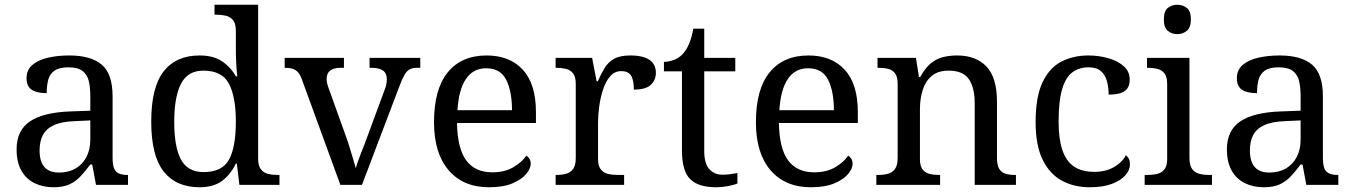

<svg xmlns="http://www.w3.org/2000/svg" viewBox="-20 -780 5709 810"><path d="M205 10Q161 10 125.5 -7.5Q90 -25 70 -60.5Q50 -96 50 -150Q50 -230 106.5 -268Q163 -306 278 -310L361 -313V-373Q361 -409 355 -436.5Q349 -464 329 -480Q309 -496 268 -496Q230 -496 210 -482Q190 -468 183.5 -443.5Q177 -419 177 -387Q135 -387 113.5 -401.5Q92 -416 92 -450Q92 -485 116.5 -506Q141 -527 182 -536.5Q223 -546 272 -546Q364 -546 409.5 -507Q455 -468 455 -373V-114Q455 -86 461 -70.5Q467 -55 481 -48.5Q495 -42 517 -42H520V0H385L369 -86H361Q340 -58 320 -36.5Q300 -15 273.5 -2.5Q247 10 205 10ZM228 -52Q269 -52 298.5 -69Q328 -86 344.5 -117.5Q361 -149 361 -191V-272L297 -269Q240 -267 207.5 -252Q175 -237 161 -210.5Q147 -184 147 -145Q147 -114 156 -93.5Q165 -73 183 -62.5Q201 -52 228 -52Z M822 10Q723 10 670.5 -56.5Q618 -123 618 -267Q618 -412 670.5 -479Q723 -546 822 -546Q880 -546 916.5 -521.5Q953 -497 975 -458H981Q978 -483 976.5 -513.5Q975 -544 975 -568V-650Q975 -680 963.5 -694.5Q952 -709 933.5 -713.5Q915 -718 893 -718H885V-760H1069V-110Q1069 -81 1080.5 -66Q1092 -51 1110.5 -46.5Q1129 -42 1151 -42H1159V0H990L979 -90H975Q953 -44 917 -17Q881 10 822 10ZM839 -54Q917 -54 946 -106.5Q975 -159 975 -267Q975 -371 946 -426.5Q917 -482 838 -482Q772 -482 743.5 -426.5Q715 -371 715 -266Q715 -160 743.5 -107Q772 -54 839 -54Z M1255 -441Q1248 -462 1238.5 -473.5Q1229 -485 1215.5 -489.5Q1202 -494 1181 -494V-536H1431V-494H1418Q1388 -494 1373 -482.5Q1358 -471 1358 -446Q1358 -438 1360 -429Q1362 -420 1366 -409L1434 -220Q1443 -196 1452 -167.5Q1461 -139 1468.5 -113.5Q1476 -88 1481 -70Q1486 -91 1502 -131Q1518 -171 1531 -207L1603 -402Q1608 -414 1610 -425.5Q1612 -437 1612 -445Q1612 -471 1595.5 -482.5Q1579 -494 1546 -494H1539V-536H1753V-494H1741Q1722 -494 1709.5 -488Q1697 -482 1687 -465Q1677 -448 1665 -416L1507 0H1416Z M2043 10Q1934 10 1872.5 -62Q1811 -134 1811 -264Q1811 -404 1869 -475Q1927 -546 2033 -546Q2130 -546 2185.5 -486Q2241 -426 2241 -307V-261H1908Q1910 -152 1947.5 -102.5Q1985 -53 2057 -53Q2109 -53 2145.5 -74.5Q2182 -96 2200 -123Q2207 -120 2213 -111Q2219 -102 2219 -89Q2219 -69 2200 -46Q2181 -23 2142 -6.5Q2103 10 2043 10ZM2140 -315Q2140 -395 2115.5 -443.5Q2091 -492 2031 -492Q1976 -492 1945.5 -446.5Q1915 -401 1910 -315Z M2324 0V-42H2327Q2350 -42 2368.5 -47Q2387 -52 2398 -67.5Q2409 -83 2409 -114V-426Q2409 -456 2397.5 -470.5Q2386 -485 2367.5 -489.5Q2349 -494 2327 -494H2324V-536H2478L2497 -437H2502Q2515 -467 2530 -492Q2545 -517 2570 -531.5Q2595 -546 2639 -546Q2694 -546 2720.5 -527Q2747 -508 2747 -473Q2747 -442 2725.5 -422Q2704 -402 2654 -402Q2654 -443 2642 -461.5Q2630 -480 2601 -480Q2573 -480 2554 -458Q2535 -436 2524 -402Q2513 -368 2508 -331.5Q2503 -295 2503 -266V-109Q2503 -80 2514.5 -65.5Q2526 -51 2544.5 -46.5Q2563 -42 2585 -42H2613V0Z M3002 10Q2926 10 2891.5 -24.5Q2857 -59 2857 -145V-479H2781V-519Q2799 -519 2821 -526.5Q2843 -534 2859 -551Q2876 -569 2887 -595Q2898 -621 2905 -659H2951V-536H3082V-479H2951V-142Q2951 -91 2972 -67Q2993 -43 3027 -43Q3045 -43 3060 -45Q3075 -47 3091 -50V-6Q3078 0 3052 5Q3026 10 3002 10Z M3401 10Q3292 10 3230.5 -62Q3169 -134 3169 -264Q3169 -404 3227 -475Q3285 -546 3391 -546Q3488 -546 3543.5 -486Q3599 -426 3599 -307V-261H3266Q3268 -152 3305.5 -102.5Q3343 -53 3415 -53Q3467 -53 3503.5 -74.5Q3540 -96 3558 -123Q3565 -120 3571 -111Q3577 -102 3577 -89Q3577 -69 3558 -46Q3539 -23 3500 -6.5Q3461 10 3401 10ZM3498 -315Q3498 -395 3473.5 -443.5Q3449 -492 3389 -492Q3334 -492 3303.5 -446.5Q3273 -401 3268 -315Z M3677 0V-42H3685Q3708 -42 3726.5 -47Q3745 -52 3756 -67.5Q3767 -83 3767 -114V-426Q3767 -456 3756 -470.5Q3745 -485 3727 -489.5Q3709 -494 3687 -494H3682V-536H3844L3857 -455H3862Q3883 -493 3906.5 -512.5Q3930 -532 3958 -539Q3986 -546 4018 -546Q4097 -546 4141.5 -499.5Q4186 -453 4186 -350V-114Q4186 -83 4195.5 -67.5Q4205 -52 4222 -47Q4239 -42 4261 -42H4266V0H4092V-345Q4092 -410 4067.5 -446Q4043 -482 3982 -482Q3937 -482 3910.5 -459.5Q3884 -437 3872.5 -400Q3861 -363 3861 -320V-109Q3861 -80 3872 -65.5Q3883 -51 3901 -46.5Q3919 -42 3941 -42H3946V0Z M4577 10Q4511 10 4459.5 -18Q4408 -46 4378.5 -106.5Q4349 -167 4349 -265Q4349 -372 4378.5 -433.5Q4408 -495 4458.5 -520.5Q4509 -546 4572 -546Q4614 -546 4654 -535Q4694 -524 4720 -501.5Q4746 -479 4746 -444Q4746 -421 4736 -407Q4726 -393 4706.5 -387Q4687 -381 4657 -381Q4657 -413 4649.5 -439Q4642 -465 4624 -480.5Q4606 -496 4572 -496Q4534 -496 4505.5 -476Q4477 -456 4461.5 -406Q4446 -356 4446 -266Q4446 -195 4461.5 -148Q4477 -101 4510 -78Q4543 -55 4597 -55Q4644 -55 4678.5 -74.5Q4713 -94 4730 -125Q4738 -119 4742.5 -109.5Q4747 -100 4747 -86Q4747 -63 4728 -41Q4709 -19 4671.5 -4.5Q4634 10 4577 10Z M4809 0V-42H4822Q4844 -42 4862.5 -46.5Q4881 -51 4892.5 -65.5Q4904 -80 4904 -109V-426Q4904 -456 4892.5 -470.5Q4881 -485 4862.5 -489.5Q4844 -494 4822 -494H4819V-536H4998V-114Q4998 -83 5009 -67.5Q5020 -52 5039 -47Q5058 -42 5080 -42H5093V0ZM4947 -636Q4923 -636 4906.5 -650Q4890 -664 4890 -698Q4890 -733 4906.5 -746.5Q4923 -760 4947 -760Q4970 -760 4987 -746.5Q5004 -733 5004 -698Q5004 -664 4987 -650Q4970 -636 4947 -636Z M5311 10Q5267 10 5231.5 -7.5Q5196 -25 5176 -60.5Q5156 -96 5156 -150Q5156 -230 5212.5 -268Q5269 -306 5384 -310L5467 -313V-373Q5467 -409 5461 -436.5Q5455 -464 5435 -480Q5415 -496 5374 -496Q5336 -496 5316 -482Q5296 -468 5289.5 -443.5Q5283 -419 5283 -387Q5241 -387 5219.5 -401.5Q5198 -416 5198 -450Q5198 -485 5222.5 -506Q5247 -527 5288 -536.5Q5329 -546 5378 -546Q5470 -546 5515.5 -507Q5561 -468 5561 -373V-114Q5561 -86 5567 -70.5Q5573 -55 5587 -48.5Q5601 -42 5623 -42H5626V0H5491L5475 -86H5467Q5446 -58 5426 -36.5Q5406 -15 5379.5 -2.5Q5353 10 5311 10ZM5334 -52Q5375 -52 5404.5 -69Q5434 -86 5450.5 -117.5Q5467 -149 5467 -191V-272L5403 -269Q5346 -267 5313.5 -252Q5281 -237 5267 -210.5Q5253 -184 5253 -145Q5253 -114 5262 -93.5Q5271 -73 5289 -62.5Q5307 -52 5334 -52Z"/></svg>

Font: Noto Serif Kannada
Style: Regular
Weight: 400
Designer: Universal Thirst, Indian Type Foundry and the Monotype Design Team
Foundry: Monotype Imaging Inc.
Version: Version 2.003